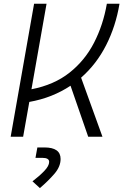

<svg xmlns="http://www.w3.org/2000/svg" viewBox="-20 -713 643 1001"><path d="M35.6 0 157.7 -693.4H222.7L144 -247.6Q262.2 -270.5 342.5 -334.2Q422.9 -397.9 470.5 -490.7Q518.1 -583.5 537.1 -693.4H603Q583.5 -576.2 533.2 -477.3Q482.9 -378.4 402.8 -308.1L514.2 0H439.9L347.7 -266.1Q301.8 -235.4 247.8 -213.9Q193.8 -192.4 132.8 -181.6L100.6 0ZM188 267.6 149.4 232.4Q185.1 205.1 210.7 178.5Q236.3 151.9 236.3 130.9Q236.3 109.9 200.2 109.9H165L174.8 55.7H211.4Q295.9 55.7 295.9 115.7Q295.9 155.8 263.7 193.1Q231.4 230.5 188 267.6Z"/></svg>

Font: Cascadia Code PL Light
Style: Italic
Weight: 300
Italic angle: -10°
Monospace: yes
Designer: Aaron Bell
Foundry: Saja Typeworks
Version: Version 2404.023; ttfautohint (v1.8.4)